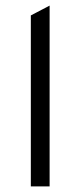

<svg xmlns="http://www.w3.org/2000/svg" viewBox="-20 -665 287 685"><path d="M90 0V-610L157 -645V0Z"/></svg>

Font: Tajawal
Style: Regular
Weight: 400
Designer: Boutros Fonts
Foundry: Created by Boutros International 2017
Version: Version 1.700